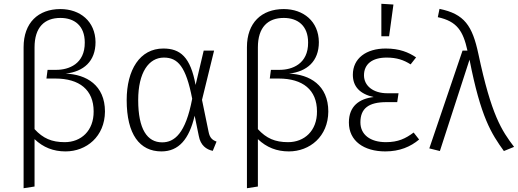

<svg xmlns="http://www.w3.org/2000/svg" viewBox="-20 -791 2743 1017"><path d="M328 -401C423 -412 486 -466 486 -568C485 -678 404 -743 300 -743C182 -743 105 -670 105 -541V206L163 197V-54C209 -10 263 11 327 11C438 11 535 -68 536 -200C536 -340 437 -397 328 -401ZM323 -38C254 -38 208 -58 163 -107V-540C163 -647 216 -696 300 -696C374 -696 429 -655 429 -566C430 -452 344 -421 278 -421H232L226 -375H273C401 -375 476 -315 476 -201C477 -98 409 -38 323 -38Z M845 -534C721 -534 651 -421 651 -261C651 -79 720 11 835 11C927 11 982 -54 1011 -178L1033 -71C1042 -21 1073 1 1107 8L1127 -41C1105 -49 1091 -61 1085 -92L1050 -262L1114 -523H1059L1016 -341C989 -489 935 -534 845 -534ZM848 -486C922 -486 965 -439 998 -268C963 -82 903 -37 839 -37C760 -37 712 -106 712 -261C712 -407 768 -486 848 -486Z M1511 -401C1606 -412 1669 -466 1669 -568C1668 -678 1587 -743 1483 -743C1365 -743 1288 -670 1288 -541V206L1346 197V-54C1392 -10 1446 11 1510 11C1621 11 1718 -68 1719 -200C1719 -340 1620 -397 1511 -401ZM1506 -38C1437 -38 1391 -58 1346 -107V-540C1346 -647 1399 -696 1483 -696C1557 -696 1612 -655 1612 -566C1613 -452 1527 -421 1461 -421H1415L1409 -375H1456C1584 -375 1659 -315 1659 -201C1660 -98 1592 -38 1506 -38Z M2000 -771V-599H2041L2064 -767ZM2023 -534C1920 -534 1849 -482 1849 -395C1849 -332 1887 -293 1959 -277C1883 -268 1828 -229 1828 -142C1828 -44 1908 11 2021 11C2097 11 2155 -14 2200 -52L2171 -89C2128 -57 2089 -38 2024 -38C1941 -38 1889 -78 1889 -143C1889 -217 1933 -250 2027 -250H2084L2091 -297H2032C1956 -297 1908 -337 1908 -392C1908 -451 1951 -486 2028 -486C2082 -486 2119 -473 2155 -450L2184 -487C2144 -514 2096 -534 2023 -534Z M2308 -744 2299 -700C2401 -678 2433 -627 2456 -523H2430L2254 -5L2310 9L2467 -475C2527 -168 2583 -83 2649 9L2703 -13C2637 -100 2583 -180 2514 -505C2482 -655 2440 -717 2308 -744Z"/></svg>

Font: FiraGO Light
Style: Regular
Weight: 300
Designer: bBox Type
Foundry: bBox Type GmbH
Version: Version 1.001;PS 001.001;hotconv 1.0.88;makeotf.lib2.5.64775